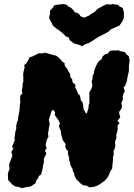

<svg xmlns="http://www.w3.org/2000/svg" viewBox="-20 -935 676 972"><path d="M92.4 17.4 73.2 11.2 58.6 9.4 43 0.2 36 -8.4 22 -21.6 20.4 -36.6 20 -52.2 23 -67.4 28.4 -78.4 26 -102.4 31.6 -118 38.8 -135.6 42.8 -150.2 36.8 -164.8 47 -181.6 41.6 -193.6 47.6 -208.2 55 -225.6 53 -234 55.6 -253.2 57.8 -269.2 62.2 -281.4V-299.2L65.2 -312.6L71.6 -329.4L72 -341.8L75.4 -357.2L78.4 -376.8L79.6 -388L80.6 -407L83.6 -418.4L81.4 -430.2L82.6 -450.6L93.6 -462L90.2 -476.6L94.2 -496L94.8 -511.4L98 -522.8L98.2 -541.4L97 -555.4L98.8 -570.6L104.8 -593.2L102.2 -605L112.8 -613.6L124.6 -633L128 -643.2L145 -649.8L165.6 -659.8L175.2 -665.4L197.8 -664.8L204.2 -668.4L220 -665.2L229.2 -662.2L254 -655.8L265.2 -652.6L274.8 -644.6L286.6 -634.2L294.8 -623.2L306.8 -616L307 -605.6L312.4 -595.6L320 -587.8L324.4 -576.2L331.4 -567.4L335.8 -557.2L335.6 -546L345.4 -533.4L347.2 -519.2L356.6 -510.2L362.2 -504.8L360.4 -492L367.4 -479.6L372 -468.8L375.4 -459.8L384.2 -452L387 -440.8L389 -427.8L397.6 -417.4L401.2 -400.8L401.6 -389.2L405 -379.2L413.4 -363.8L420 -361.4L423.4 -374.2L428.2 -388.6L428 -398.8L432.4 -414.2L432.8 -430.6L432.4 -455V-468.4L442.6 -485.2L447 -498L446.8 -509L443.8 -521.6L448.4 -535.6L448.8 -552.4L455.2 -561.6L456.4 -573.2L459.6 -586L466.6 -601.2L472.8 -615.2L481.2 -625.6L494.6 -635.6L499.8 -650.2L512.4 -660.2L525.4 -663.4L537 -678.2L556.6 -679.8L569.4 -679L577.4 -681.4L587.4 -676.2L611.8 -671.6L619.6 -660.4L631 -651.6L634.8 -637.8L635.8 -626.6L632.6 -598.2L632.8 -579L631 -568.6L627 -551.8L623.8 -535.2L621.8 -522.4L614.6 -502.4L605.4 -491.6L612 -473L605.6 -462L601 -445.2L602.6 -432.6L594 -413.8L597.4 -400.8L595.8 -386.6L582.8 -368.2L585 -354L589 -341.4L574.6 -323.8L584.8 -311.8L575.2 -298.6L575.4 -276.2L572.6 -265.6L568.4 -250.2L569.8 -238L562 -216.8L564 -202L562.2 -187.4L554.8 -169.6L555.6 -149.8L552.2 -142.4L551.8 -123L549.6 -105L547.8 -81.2L540 -70.6L530.4 -47.6L523.8 -35.8L510.6 -20.6L499.6 -12.4L481 0.4L466.4 7.6L451.4 11.4L432.6 14L422.4 6L400.6 2.8L386.4 -7.6L376.6 -18.2L366.4 -26.8L361.2 -36.8L356.2 -49.4L355 -59L348.6 -68.8L347.8 -79.4L342.8 -86.6L336.2 -100.6L334.8 -112L330.2 -123.6V-135.4L324.4 -153.8L324.2 -171L316.8 -177.6L310.6 -189.8L312.4 -202L308.2 -211.8L298.4 -224L295 -235.8L291.6 -247.2L288.8 -257.6L288.4 -269.8L282.4 -284.4L278.2 -297.8L283.8 -309.8L276.2 -325.4L270.8 -334L261.4 -346.2L256.8 -355L259 -367.6L249 -378.8L242 -375L236.8 -358.4L231.2 -340.6L227 -327.4L230.4 -316.6L231.6 -306.2L227.4 -287.2L226.6 -277L223 -259L225.4 -241L219.4 -233.4L215.4 -221L211.4 -203.4L212.2 -195.4L216.4 -185L207.2 -171L214.8 -160L208.8 -144.8L201.4 -130.4L202.8 -115.6L199 -101.8L197.2 -91.4L194.8 -77.8L191.6 -66L188.4 -51.8L176.2 -43.6L173.6 -33.8L163.8 -21.2L159 -6.4L146.6 1.2L135.6 9L112.4 12.2ZM394.6 -700.4 387.8 -705.6 354.2 -715.4 332.4 -732 328 -745.2 312.6 -751.4 302.8 -762 276.4 -783.8 269.8 -786.8 247.6 -805.4 240.8 -820.6 228.2 -844.8 233.4 -866.2 233 -881.6 246 -893.6 255.2 -908.4 280 -912.4 301 -914.4 317.4 -911.4 326 -902 339.6 -895.4 354 -880.6 358.2 -873.4 379.2 -865.8 388 -852.4 407 -845.6 429.2 -855.6 447 -868 460.4 -875.6 472.6 -889 502 -905.4 518.8 -913.4 543.6 -912 545.2 -914.8 577.4 -910.6 584.6 -902.6 601 -894.8 607.4 -872 607 -854 607.4 -845.2 598.2 -824.8 584.8 -805.8 563.4 -796.2 541.4 -787 529 -774.4 504 -760.8 478 -748 463 -738.2 430.2 -717.4 413.4 -712Z"/></svg>

Font: Winky Rough
Style: Italic
Weight: 400
Italic angle: -8.97852°
Designer: Simon Atzbach
Foundry: typofactur
Version: Version 1.206